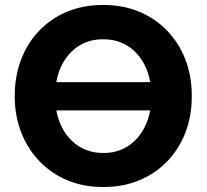

<svg xmlns="http://www.w3.org/2000/svg" viewBox="-20 -734 825 767"><path d="M39 -346C39 -143 185 13 387 13H397C600 13 746 -140 746 -345V-355C746 -560 600 -714 397 -714H387C183 -714 39 -560 39 -354ZM205 -406C223 -510 296 -577 388 -577H396C489 -577 562 -510 580 -406ZM580 -293C561 -190 489 -123 397 -123H389C296 -123 224 -190 205 -293Z"/></svg>

Font: Fixel Display Bold
Style: Bold
Weight: 700
Designer: AlfaBravo + MacPaw
Foundry: Kyrylo Tkachov, Marchela Mozhyna, Serhii Makarenko, Maria Weinstein, Zakhar Kryvoshyya
Version: Version 1.211